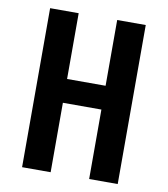

<svg xmlns="http://www.w3.org/2000/svg" viewBox="-82 -805 765 874"><g transform="rotate(10 300.0 -367.5)"><path d="M79 0V-735H211V-431H389V-735H521V0H389V-321H211V0Z"/></g></svg>

Font: Iosevka Curly XBdEx
Style: Regular
Weight: 800
Width: 7
Monospace: yes
Designer: Belleve Invis
Foundry: Belleve Invis
Version: Version 11.1.0; ttfautohint (v1.8.3)